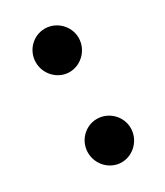

<svg xmlns="http://www.w3.org/2000/svg" viewBox="-126 -515 490 571"><g transform="rotate(-30 119.0 -229.5)"><path d="M49 -385C49 -344 82 -310 122 -310C162 -310 196 -344 196 -385C196 -426 162 -459 122 -459C82 -459 49 -426 49 -385ZM49 -75C49 -34 82 0 122 0C162 0 196 -34 196 -75C196 -116 162 -149 122 -149C82 -149 49 -116 49 -75Z"/></g></svg>

Font: Bluebird
Style: Ext
Weight: 400
Designer: Jasper
Foundry: Cannot Into Space Fonts
Version: Version 0.98